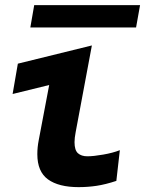

<svg xmlns="http://www.w3.org/2000/svg" viewBox="-20 -740 640 769"><path d="M129.5 -122.5Q129.5 -150 135 -178L177 -399.5L30.5 -363.5L51.5 -485L348 -558L283 -210.5Q278.5 -187.5 278.5 -170.5Q278.5 -138.5 292.2 -126.2Q306 -114 330 -114Q354.5 -114 393.2 -120.8Q432 -127.5 460 -138.5L446 -15.5Q402 -1 367 4.2Q332 9.5 295 9.5Q215 9.5 172.2 -21.5Q129.5 -52.5 129.5 -122.5ZM117 -719.5H541L525 -630H101.5Z"/></svg>

Font: JuliaMono ExtraBoldItalic
Style: Regular
Weight: 800
Italic angle: -9°
Monospace: yes
Designer: cormullion
Foundry: corm
Version: Version 0.049; ttfautohint (v1.8.4)